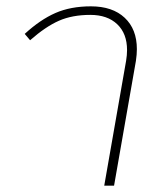

<svg xmlns="http://www.w3.org/2000/svg" viewBox="-20 -586 498 606"><path d="M378 -394Q381 -412 381 -428Q381 -480 350 -509.5Q319 -539 265 -539Q208 -539 166 -520.5Q124 -502 75 -459L58 -479Q107 -524 155 -545Q203 -566 267 -566Q335 -566 373.5 -530Q412 -494 412 -431Q412 -414 409 -394L340 0H309Z"/></svg>

Font: KoHo ExtraLight
Style: Italic
Weight: 275
Italic angle: -10°
Version: Version 1.000; ttfautohint (v1.6)